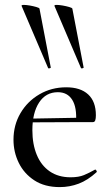

<svg xmlns="http://www.w3.org/2000/svg" viewBox="-20 -751 451 783"><path d="M224 12Q162 12 120 -15.5Q78 -43 56.5 -87Q35 -131 35 -181Q35 -241 63.5 -289.5Q92 -338 141 -366.5Q190 -395 250 -395Q308 -395 339.5 -366Q371 -337 371 -281Q371 -268 368.5 -260.5Q366 -253 359 -253H290Q294 -313 274.5 -344Q255 -375 216 -375Q167 -375 139.5 -333Q112 -291 112 -220Q112 -163 130 -119.5Q148 -76 183 -52Q218 -28 268 -28Q301 -28 322.5 -37Q344 -46 367 -59Q369 -61 372.5 -56.5Q376 -52 374 -49Q338 -16 301 -2Q264 12 224 12ZM89 -252 88 -267 312 -271V-253ZM310 -474Q311 -471 316.5 -472.5Q322 -474 321 -476L275 -716Q274 -719 262 -722.5Q250 -726 235.5 -728.5Q221 -731 211 -731Q201 -731 202 -727ZM176 -474Q177 -471 182.5 -472.5Q188 -474 187 -476L141 -716Q140 -719 128 -722.5Q116 -726 101.5 -728.5Q87 -731 77 -731Q67 -731 68 -727Z"/></svg>

Font: Cormorant Garamond Light Medium
Style: Regular
Weight: 500
Version: Version 4.001